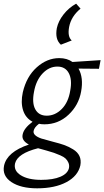

<svg xmlns="http://www.w3.org/2000/svg" viewBox="-77 -735 567 1044"><path d="M254 -492Q221 -521 232 -582Q240 -620 268.5 -656.5Q297 -693 337 -715L361 -688Q310 -646 299 -589Q289 -536 313 -515ZM470 -408 461 -361 350 -362Q378 -312 364 -237Q351 -163 295.5 -111Q240 -59 164 -59Q148 -59 135 -62Q110 -43 106 -24Q100 1 147 18Q163 23 212 36Q248 45 272 53.5Q296 62 320.5 77Q345 92 355 113.5Q365 135 360 164Q347 222 284 255.5Q221 289 125 289Q36 289 -15 255Q-66 221 -55 166Q-39 91 80 51Q39 29 46 -3Q52 -37 100 -73Q62 -93 48.5 -135.5Q35 -178 47 -233Q67 -319 123 -369Q179 -419 245 -419Q288 -419 317 -398ZM305 -243Q316 -302 297 -337.5Q278 -373 235 -373Q190 -373 154.5 -335.5Q119 -298 108 -236Q96 -175 115 -140.5Q134 -106 177 -106Q223 -106 259 -142.5Q295 -179 305 -243ZM298 179Q301 163 295 149.5Q289 136 279.5 127Q270 118 250.5 109.5Q231 101 216.5 96Q202 91 177 84Q168 82 152 77Q136 72 130 71Q19 99 5 153Q-4 193 36 218Q76 243 147 243Q212 243 251.5 226Q291 209 298 179Z"/></svg>

Font: EauTest
Style: Italic
Weight: 400
Italic angle: -12°
Designer: Christian Thalmann (Catharsis Fonts)
Version: Version 0.001;PS 000.001;hotconv 1.0.88;makeotf.lib2.5.64775